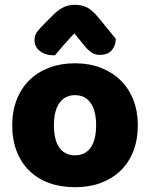

<svg xmlns="http://www.w3.org/2000/svg" viewBox="-20 -765 626 801"><path d="M555 -243Q555 -183 536.5 -135Q518 -87 483.5 -53.5Q449 -20 401 -2Q353 16 293 16Q233 16 185 -1.5Q137 -19 102.5 -52.5Q68 -86 49.5 -134Q31 -182 31 -243Q31 -302 50 -350Q69 -398 103.5 -431.5Q138 -465 186 -483Q234 -501 293 -501Q352 -501 400 -482.5Q448 -464 482.5 -430.5Q517 -397 536 -349Q555 -301 555 -243ZM293 -368Q251 -368 228 -335.5Q205 -303 205 -243Q205 -180 228 -148.5Q251 -117 293 -117Q335 -117 358 -149Q381 -181 381 -243Q381 -303 358 -335.5Q335 -368 293 -368ZM290 -626Q277 -611 266.5 -600Q256 -589 247 -578.5Q238 -568 229 -557.5Q220 -547 209 -534Q170 -534 147 -551.5Q124 -569 124 -598Q124 -618 135 -632.5Q146 -647 168 -669L202 -703Q221 -722 242.5 -733.5Q264 -745 293 -745Q319 -745 341 -735Q363 -725 392 -690L463 -603Q463 -575 446.5 -555.5Q430 -536 396 -536Q376 -536 361 -546.5Q346 -557 330 -577Z"/></svg>

Font: Baloo Paaji 2 ExtraBold
Style: Regular
Weight: 800
Designer: Shuchita Grover, Noopur Datye and Ek Type
Foundry: Ek Type
Version: Version 1.640;hotconv 1.0.111;makeotfexe 2.5.65597; ttfautoh